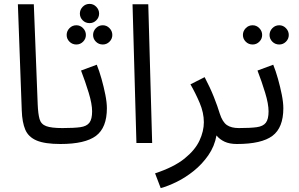

<svg xmlns="http://www.w3.org/2000/svg" viewBox="-20 -736 1538 988"><path d="M291 5Q211 5 168.5 -13Q126 -31 110 -69Q94 -107 92 -167L72 -714H154L174 -199Q176 -150 183.5 -123.5Q191 -97 217.5 -87Q244 -77 301 -77Q322 -77 331.5 -65.5Q341 -54 341 -38Q341 -22 327 -8.5Q313 5 291 5Z M441 -617Q420 -617 405.5 -631.5Q391 -646 391 -666Q391 -686 405.5 -701Q420 -716 441 -716Q461 -716 475.5 -701Q490 -686 490 -666Q490 -646 475.5 -631.5Q461 -617 441 -617ZM373 -507Q352 -507 337.5 -521.5Q323 -536 323 -556Q323 -576 337.5 -591Q352 -606 373 -606Q393 -606 407.5 -591Q422 -576 422 -556Q422 -536 407.5 -521.5Q393 -507 373 -507ZM509 -507Q488 -507 473.5 -521.5Q459 -536 459 -556Q459 -576 473.5 -591Q488 -606 509 -606Q529 -606 543.5 -591Q558 -576 558 -556Q558 -536 543.5 -521.5Q529 -507 509 -507ZM291 5 301 -77Q360 -77 393 -81.5Q426 -86 440 -104.5Q454 -123 454 -163Q454 -201 436.5 -258.5Q419 -316 397 -373L478 -403Q491 -371 502.5 -330Q514 -289 522 -249Q530 -209 530 -179Q530 -79 474 -37Q418 5 291 5Z M682 0 662 -714H743L763 0Z M807 232 778 156Q875 124 929.5 80Q984 36 1006.5 -12.5Q1029 -61 1029 -107Q1029 -156 1007.5 -206.5Q986 -257 960 -302L1033 -339Q1061 -286 1080.5 -237Q1100 -188 1111 -151Q1125 -108 1147.5 -92.5Q1170 -77 1209 -77Q1230 -77 1239.5 -65.5Q1249 -54 1249 -38Q1249 -22 1235 -8.5Q1221 5 1199 5Q1161 5 1135.5 -7Q1110 -19 1094 -39Q1084 17 1052 63Q1020 109 977 143.5Q934 178 889 200Q844 222 807 232Z M1417 -507Q1396 -507 1381.5 -521.5Q1367 -536 1367 -556Q1367 -576 1381.5 -591Q1396 -606 1417 -606Q1437 -606 1451.5 -591Q1466 -576 1466 -556Q1466 -536 1451.5 -521.5Q1437 -507 1417 -507ZM1280 -507Q1259 -507 1244.5 -521.5Q1230 -536 1230 -556Q1230 -576 1244.5 -591Q1259 -606 1280 -606Q1300 -606 1314.5 -591Q1329 -576 1329 -556Q1329 -536 1314.5 -521.5Q1300 -507 1280 -507ZM1199 5 1209 -77Q1268 -77 1301 -81.5Q1334 -86 1348 -104.5Q1362 -123 1362 -163Q1362 -201 1344.5 -258.5Q1327 -316 1305 -373L1386 -403Q1399 -371 1410.5 -330Q1422 -289 1430 -249Q1438 -209 1438 -179Q1438 -79 1382 -37Q1326 5 1199 5Z"/></svg>

Font: Go Noto Kurrent-Regular
Style: Regular
Weight: 400
Designer: Monotype Design Team
Foundry: Monotype Imaging Inc.
Version: Version 2.012; ttfautohint (v1.8.4.7-5d5b)